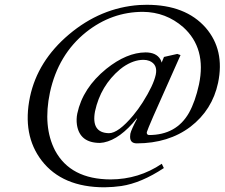

<svg xmlns="http://www.w3.org/2000/svg" viewBox="-20 -631 946 809"><path d="M636.2 -315.9Q645.5 -359.4 609.4 -374.5Q597.7 -378.9 584.5 -378.9Q542.5 -378.9 498.5 -348.6Q491.7 -343.8 485.8 -338.9Q403.8 -270 380.4 -162.1Q363.3 -71.3 439 -69.8Q478.5 -69.8 541 -144.5Q563 -170.9 581.5 -200.2Q626.5 -271.5 636.2 -315.9ZM598.6 -74.2Q597.2 -63.5 607.4 -62Q723.1 -62 776.4 -155.8Q802.7 -203.1 818.4 -274.9Q850.6 -427.7 752 -516.6Q679.2 -580.1 582.5 -581.1Q450.7 -581.1 342.8 -495.6Q225.1 -401.4 190.4 -241.2Q160.2 -97.7 211.9 2.9Q276.9 124.5 446.3 125Q564.9 124.5 661.6 59.1L670.4 77.1Q575.2 140.1 491.2 152.8Q457.5 157.7 420.4 158.2Q242.7 158.2 155.8 45.9Q72.8 -62 106.4 -223.1Q138.7 -374.5 270.5 -485.8Q404.3 -598.6 567.4 -609.9Q583.5 -610.8 598.6 -610.8Q761.7 -610.8 846.7 -514.2Q927.7 -420.4 898.9 -282.2Q874.5 -167.5 782.2 -96.7Q690.4 -27.3 556.6 -26.9Q523.9 -26.9 528.8 -63Q529.3 -65.9 529.3 -67.9Q533.2 -85 557.6 -130.9L556.2 -131.8Q485.8 -44.4 417.5 -30.8Q408.2 -29.3 401.4 -28.8Q315.9 -28.8 304.2 -105Q300.8 -129.4 305.7 -152.8Q328.6 -260.3 427.7 -340.8Q513.7 -409.7 593.3 -410.2Q638.2 -410.2 655.8 -380.9Q659.7 -373.5 661.1 -367.2L670.9 -391.1L727.1 -403.8L740.7 -398.9L626 -141.1Q601.1 -83.5 598.6 -74.2Z"/></svg>

Font: Linux Biolinum Slanted O
Style: Slanted
Weight: 400
Designer: Philipp H. Poll
Foundry: Philipp H. Poll
Version: Version 1.0.4